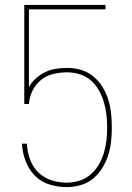

<svg xmlns="http://www.w3.org/2000/svg" viewBox="-20 -755 540 783"><path d="M252 8Q218 8 185 -1.5Q152 -11 127.5 -33.5Q103 -56 89 -87.5Q75 -119 71 -152L70 -169H90L91 -154Q94 -125 106 -96.5Q118 -68 140.5 -48Q163 -28 192.5 -19Q222 -10 252 -10Q278 -10 303.5 -18Q329 -26 349 -43Q369 -60 382.5 -83Q396 -106 403.5 -131Q411 -156 414 -182.5Q417 -209 417 -235Q417 -261 414 -287.5Q411 -314 403.5 -339Q396 -364 383 -387Q370 -410 350.5 -427Q331 -444 305.5 -452Q280 -460 254 -460Q226 -460 198 -453.5Q170 -447 148 -429.5Q126 -412 113 -386Q100 -360 98 -331H79V-735H410V-717H98V-400Q109 -420 126.5 -435.5Q144 -451 164.5 -461Q185 -471 208 -474.5Q231 -478 254 -478Q283 -478 310.5 -470Q338 -462 360.5 -443.5Q383 -425 398 -400.5Q413 -376 421.5 -348.5Q430 -321 433 -292.5Q436 -264 436 -235Q436 -206 433 -177.5Q430 -149 421 -121.5Q412 -94 396.5 -69Q381 -44 359 -26Q337 -8 308.5 0Q280 8 252 8Z"/></svg>

Font: Iosevka Curly Thin
Style: Regular
Weight: 100
Monospace: yes
Designer: Belleve Invis
Foundry: Belleve Invis
Version: Version 22.1.2; ttfautohint (v1.8.4)